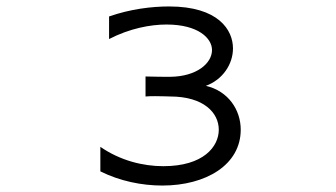

<svg xmlns="http://www.w3.org/2000/svg" viewBox="-20 -530 1040 595"><path d="M291 1C351 31 419 45 483 45C618 45 726 -19 726 -128C726 -190 687 -248 618 -264C670 -283 702 -331 702 -380C702 -437 657 -510 504 -510C450 -510 384 -502 318 -479V-409C382 -442 446 -454 496 -454C595 -454 637 -411 637 -375C637 -334 590 -293 508 -292C493 -292 459 -292 431 -293V-231C440 -232 451 -232 461 -232C483 -232 503 -231 507 -231C612 -231 658 -180 658 -128C658 -76 611 -15 486 -15C424 -15 353 -32 291 -75Z"/></svg>

Font: LINE Seed JP App_OTF Regular
Style: Regular
Weight: 400
Designer: LY Corporation & Fontrix & Fontworks
Version: Version 1.002